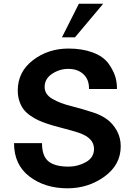

<svg xmlns="http://www.w3.org/2000/svg" viewBox="-20 -997 722 1029"><path d="M533.2 -977.1 381.8 -796.9H312L402.8 -977.1ZM457 -520V-522Q457.5 -571.3 426.8 -599.6Q396 -627.9 346.2 -627.9Q298.8 -627.9 258.8 -601.1Q219.2 -574.7 219.2 -530.8Q219.2 -491.2 261.2 -466.8Q302.2 -442.9 362.8 -428.2Q414.1 -415.5 482.9 -393.1Q522.9 -379.9 554 -357.2Q585 -334.5 606 -296.9Q627 -259.3 627 -212.9Q627 -113.8 540 -50.8Q453.1 12.2 341.8 12.2Q220.7 12.2 138.2 -50.8Q55.2 -113.8 55.2 -230H205.1Q205.1 -160.6 239.7 -132.3Q274.4 -104 347.2 -104Q397 -104 439.9 -127.9Q483.9 -152.3 483.9 -199.2Q483.9 -257.8 402.8 -285.2Q376.5 -294.4 319.1 -309.3Q261.7 -324.2 235.8 -333Q208 -342.3 187 -351.8Q166 -361.3 143.8 -376.5Q121.6 -391.6 107.4 -409.7Q93.3 -427.7 84.2 -454.1Q75.2 -480.5 75.2 -512.2Q75.2 -611.3 155.8 -673.8Q237.3 -736.8 347.2 -736.8Q420.4 -736.8 477.1 -715.8Q533.7 -694.8 562 -655.8Q585 -623 595.9 -592.3Q606.9 -561.5 606.9 -520Z"/></svg>

Font: Perun
Style: Bold
Weight: 700
Foundry: Copyright (c) Stefan Peev, Context Ltd, 2016
Version: Version 1.0000